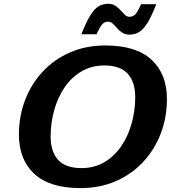

<svg xmlns="http://www.w3.org/2000/svg" viewBox="-20 -952 894 984"><path d="M835.5 -444.5Q835.5 -350.5 804 -268Q772.5 -185.5 714 -122.5Q655.5 -59.5 574 -23.8Q492.5 12 392.5 12Q234.5 12 155.8 -61Q77 -134 77 -262.5Q77 -356.5 108.5 -439Q140 -521.5 198.5 -584.5Q257 -647.5 338.5 -683.2Q420 -719 520 -719Q677.5 -719 756.5 -646Q835.5 -573 835.5 -444.5ZM239.5 -252Q239.5 -174.5 278 -132.5Q316.5 -90.5 397 -90.5Q463.5 -90.5 514.8 -120.8Q566 -151 601.2 -202.5Q636.5 -254 654.8 -319.5Q673 -385 673 -455Q673 -532.5 634.2 -574.5Q595.5 -616.5 515 -616.5Q449 -616.5 397.8 -586.2Q346.5 -556 311.2 -504.5Q276 -453 257.8 -387.5Q239.5 -322 239.5 -252ZM781 -930.5Q756.5 -868 735.5 -834.2Q714.5 -800.5 692.8 -787.5Q671 -774.5 644 -774.5Q622 -774.5 606.8 -784.5Q591.5 -794.5 580 -807.8Q568.5 -821 557.8 -831Q547 -841 534.5 -841Q517.5 -841 505.5 -829.5Q493.5 -818 475 -776.5H397Q421.5 -839 442.5 -872.8Q463.5 -906.5 485.2 -919.5Q507 -932.5 534.5 -932.5Q556.5 -932.5 571.5 -922.5Q586.5 -912.5 598 -899.2Q609.5 -886 620 -876Q630.5 -866 643.5 -866Q660.5 -866 672.5 -877.5Q684.5 -889 703 -930.5Z"/></svg>

Font: Newsreader Caption SemiBold
Style: Italic
Weight: 600
Italic angle: -17°
Designer: Hugues Gentile
Foundry: Production Type
Version: Version 1.001